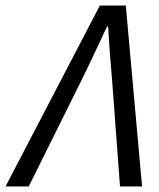

<svg xmlns="http://www.w3.org/2000/svg" viewBox="-73 -676 577 696"><path d="M-53 0H31L212 -364C247 -434 282 -509 315 -580H319C323 -508 329 -435 335 -364L362 0H442L383 -656H289Z"/></svg>

Font: Source Sans Pro
Style: Italic
Weight: 400
Italic angle: -11°
Designer: Paul D. Hunt
Foundry: Adobe Systems Incorporated
Version: Version 3.006;hotconv 1.0.111;makeotfexe 2.5.65597